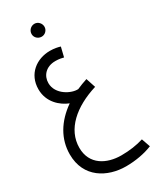

<svg xmlns="http://www.w3.org/2000/svg" viewBox="-264 -768 991 1213"><g transform="rotate(-30 232.0 -161.0)"><path d="M219 -602C244 -602 265 -623 265 -648C265 -674 244 -696 219 -696C192 -696 171 -674 171 -648C171 -623 192 -602 219 -602ZM271 374C341 374 410 361 464 339L442 276C394 291 340 299 280 299C174 299 73 248 73 125C73 -10 189 -109 352 -159L329 -229C302 -220 277 -211 253 -200C204 -196 108 -243 108 -327C108 -379 145 -426 216 -426C242 -426 264 -421 275 -418L292 -488C275 -493 250 -499 218 -499C121 -499 34 -436 34 -324C34 -230 102 -172 161 -149C58 -77 0 19 0 131C0 301 137 374 271 374Z"/></g></svg>

Font: Noto Sans Arabic ExtCond
Style: Regular
Weight: 400
Width: 2
Designer: Monotype Design Team, Nadine Chahine, Nizar Qandah and Khaled Hosny
Foundry: Monotype Imaging Inc.
Version: Version 2.012